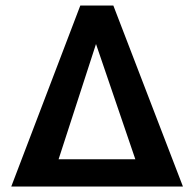

<svg xmlns="http://www.w3.org/2000/svg" viewBox="-20 -678 706 698"><path d="M392 -658 645 0H21L272 -658ZM193 -99H472L329 -518Z"/></svg>

Font: EauTest
Style: Bold
Weight: 700
Designer: Christian Thalmann (Catharsis Fonts)
Version: Version 0.001;PS 000.001;hotconv 1.0.88;makeotf.lib2.5.64775